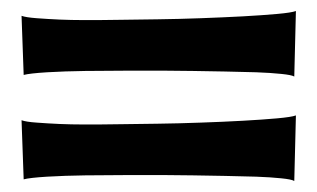

<svg xmlns="http://www.w3.org/2000/svg" viewBox="-20 -488 582 352"><path d="M19.5 -459Q27.3 -456.1 47.4 -454.6Q67.4 -453.1 89.4 -452.1Q111.3 -451.2 131.8 -451.2Q152.3 -451.2 161.1 -451.2Q172.9 -451.2 202.1 -451.7Q231.4 -452.1 269 -452.6Q306.6 -453.1 347.7 -454.6Q388.7 -456.1 424.8 -458Q460.9 -460 487.8 -462.4Q514.6 -464.8 522.5 -467.8L519.5 -347.7Q514.6 -350.6 495.6 -352.5Q476.6 -354.5 449.7 -355.5Q422.9 -356.4 392.1 -356.9Q361.3 -357.4 334 -357.9Q306.6 -358.4 285.2 -358.4Q263.7 -358.4 255.9 -358.4Q242.2 -358.4 208 -358.4Q173.8 -358.4 136.2 -357.9Q98.6 -357.4 66.4 -355.5Q34.2 -353.5 23.4 -350.6ZM19.5 -267.6Q27.3 -264.6 47.4 -263.2Q67.4 -261.7 89.4 -260.7Q111.3 -259.8 131.8 -259.8Q152.3 -259.8 161.1 -259.8Q172.9 -259.8 202.1 -260.3Q231.4 -260.7 269 -261.2Q306.6 -261.7 347.7 -263.2Q388.7 -264.6 424.8 -266.6Q460.9 -268.6 487.8 -271Q514.6 -273.4 522.5 -276.4L519.5 -156.2Q514.6 -159.2 495.6 -161.1Q476.6 -163.1 449.7 -164.1Q422.9 -165 392.1 -165.5Q361.3 -166 334 -166.5Q306.6 -167 285.2 -167Q263.7 -167 255.9 -167Q242.2 -167 208 -167Q173.8 -167 136.2 -166.5Q98.6 -166 66.4 -164.1Q34.2 -162.1 23.4 -159.2Z"/></svg>

Font: Cherry Cream Soda
Style: Regular
Weight: 400
Designer: Font Diner, Inc
Foundry: Font Diner, Inc
Version: Version 1.001